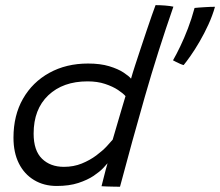

<svg xmlns="http://www.w3.org/2000/svg" viewBox="-20 -727 858 748"><path d="M375.5 -1.5Q378 -11 382.5 -29.2Q387 -47.5 391.8 -65.5Q396.5 -83.5 399 -91Q395 -86 381.8 -72Q368.5 -58 344.8 -42Q321 -26 285.2 -14.2Q249.5 -2.5 201 -2.5Q151 -2.5 112.8 -25.5Q74.5 -48.5 53.5 -90.5Q32.5 -132.5 32.5 -190.5Q32.5 -277.5 69.5 -342.2Q106.5 -407 172.2 -443.2Q238 -479.5 323 -479.5Q371 -479.5 405.5 -469Q440 -458.5 461.2 -444.5Q482.5 -430.5 490.5 -420.5Q496 -440.5 506 -471.2Q516 -502 527.8 -537.5Q539.5 -573 551 -607Q562.5 -641 571.8 -667.8Q581 -694.5 586 -707Q603 -707 622.8 -705.5Q642.5 -704 655.5 -701Q594.5 -525.5 544.5 -351Q494.5 -176.5 447.5 0.5Q439 0.5 424.5 0.2Q410 0 396 -0.5Q382 -1 375.5 -1.5ZM229 -77Q267 -77 298.8 -90Q330.5 -103 355.2 -121.5Q380 -140 396 -157.2Q412 -174.5 419 -183Q422.5 -195 429.5 -218.8Q436.5 -242.5 444.2 -269Q452 -295.5 458.8 -318.5Q465.5 -341.5 469 -352.5Q460 -363 439.8 -376.5Q419.5 -390 389.5 -400Q359.5 -410 321 -410Q225.5 -410 168.2 -355.8Q111 -301.5 111 -206.5Q111 -140.5 143.5 -108.8Q176 -77 229 -77ZM817.5 -700.5Q808 -666.5 792 -631.5Q776 -596.5 757.5 -564.8Q739 -533 722.2 -509.2Q705.5 -485.5 695.5 -473.5Q690.5 -474.5 682 -478.2Q673.5 -482 665.5 -486Q657.5 -490 654 -492Q667.5 -515.5 682.5 -546.8Q697.5 -578 712 -615.8Q726.5 -653.5 738 -696Q744 -697 754.2 -697.5Q764.5 -698 776.5 -699Q788.5 -700 799.2 -700.2Q810 -700.5 817.5 -700.5Z"/></svg>

Font: Grandstander Thin Light
Style: Italic
Weight: 300
Italic angle: -15°
Version: Version 1.200